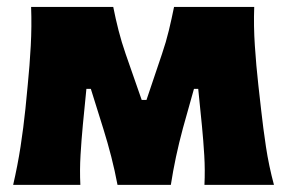

<svg xmlns="http://www.w3.org/2000/svg" viewBox="-20 -520 808 540"><path d="M17 0Q29.5 -54 37.8 -107.5Q46 -161 51.5 -214L58 -281Q63.5 -335.5 66.5 -390.8Q69.5 -446 67.5 -500.5H298.5Q305 -467.5 313.5 -434.2Q322 -401 333.5 -368L378.5 -239H392L435.5 -368Q447 -401.5 455 -434.8Q463 -468 469.5 -500.5H695Q693 -447 696.8 -391Q700.5 -335 706.5 -281.5L714.5 -210.5Q720 -160.5 728 -107.2Q736 -54 750.5 0H555Q557 -41.5 554.5 -83Q552 -124.5 548 -165.5L537.5 -270H525.5L494.5 -159.5Q472.5 -78 460.5 0H310.5Q303 -40 293 -79Q283 -118 271 -156.5L235.5 -270H223L213 -168.5Q209 -126 206.5 -84Q204 -42 206 0Z"/></svg>

Font: Commissioner Flair ExtraBold
Style: Regular
Weight: 800
Designer: Kostas Bartsokas
Foundry: Kostas Bartsokas
Version: Version 1.000; ttfautohint (v1.8.3)